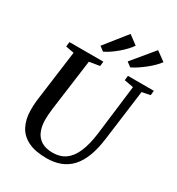

<svg xmlns="http://www.w3.org/2000/svg" viewBox="-230 -1138 1188 1290"><g transform="rotate(30 364.0 -493.0)"><path d="M660 -694.5 609 -306Q598.5 -222.5 575.8 -162.5Q553 -102.5 518 -64.5Q483 -26.5 435.5 -8.2Q388 10 328 10Q239.5 10 184 -17.8Q128.5 -45.5 102.5 -96Q76.5 -146.5 75.5 -214Q75 -232.5 75.8 -252Q76.5 -271.5 79 -292L132.5 -694.5L68.5 -706.5L72.5 -743H335.5L331.5 -707L251.5 -694L198.5 -299.5Q195 -273.5 193.5 -250Q192 -226.5 192 -206.5Q193 -158.5 208.5 -121.5Q224 -84.5 257.8 -63.5Q291.5 -42.5 346.5 -42.5Q403 -42.5 443.5 -71.2Q484 -100 509.2 -159Q534.5 -218 546 -308.5L593.5 -694L522.5 -707L526.5 -743H727.5L723.5 -707ZM265.5 -826 401 -996 470 -944.5Q458 -926 438 -904.8Q418 -883.5 394 -863.2Q370 -843 345.5 -826.2Q321 -809.5 300 -800ZM476.5 -826 615.5 -994 687 -942Q674 -923.5 653 -902.8Q632 -882 607 -862.2Q582 -842.5 557 -826Q532 -809.5 511 -800Z"/></g></svg>

Font: Merriweather 60pt Medium
Style: Italic
Weight: 500
Italic angle: -7.8°
Version: Version 2.101